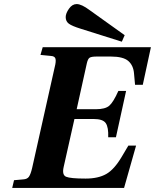

<svg xmlns="http://www.w3.org/2000/svg" viewBox="-20 -924 762 944"><path d="M303 -840Q303 -858 319 -881Q335 -904 357 -904Q381 -904 421 -874L593 -751L579 -719L376 -783Q334 -796 318.5 -807.5Q303 -819 303 -840ZM40 0 49 -38 94 -42Q114 -43 122.5 -55.5Q131 -68 138 -98L249 -594Q256 -621 253 -634.5Q250 -648 230 -649L179 -654L190 -692H722L682 -507H644L639 -562Q636 -602 611 -624Q586 -646 525 -646H456Q430 -646 421 -640.5Q412 -635 407 -613L357 -387H451Q497 -387 517 -404Q537 -421 562 -477H600L550 -249H512Q514 -298 500 -318.5Q486 -339 440 -339H346L293 -103Q284 -64 305 -55Q326 -46 401 -46Q463 -46 502.5 -68.5Q542 -91 579 -154L611 -208H649L590 0Z"/></svg>

Font: Lingua Franca
Style: Bold Italic
Weight: 700
Italic angle: -13°
Version: Version 1.19